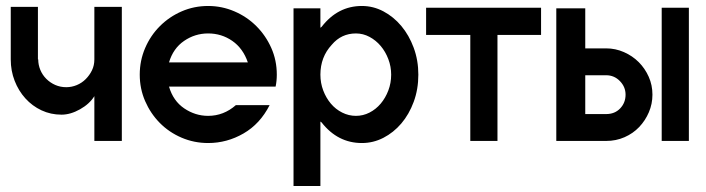

<svg xmlns="http://www.w3.org/2000/svg" viewBox="-20 -474 2363 643"><path d="M296 -2V-152Q280 -126 248 -108Q216 -90 186 -90Q150 -90 119 -104.5Q88 -119 65 -144.5Q42 -170 29 -203.5Q16 -237 16 -275V-451H107V-275H108Q108 -257 115 -240Q122 -223 135 -210Q148 -197 165 -189.5Q182 -182 202 -182Q220 -182 237 -189Q254 -196 267 -209Q280 -222 288 -238.5Q296 -255 296 -275V-451H388V-2Z M677 -454Q723 -454 765 -436Q807 -418 838.5 -386.5Q870 -355 888.5 -313.5Q907 -272 907 -224Q907 -203 903 -184H546Q560 -136 597 -111Q634 -86 677 -86Q729 -86 770 -122H883Q851 -59 795.5 -27Q740 5 677 5Q630 5 588 -13Q546 -31 515 -62.5Q484 -94 466 -135.5Q448 -177 448 -224Q448 -271 466 -313Q484 -355 515.5 -386.5Q547 -418 588.5 -436Q630 -454 677 -454ZM810 -265Q794 -312 758 -337Q722 -362 677 -362Q633 -362 596.5 -337Q560 -312 546 -265Z M963 -446H1053V-381Q1055 -383 1057 -384Q1111 -454 1192 -454Q1230 -454 1264 -436Q1298 -418 1324 -387Q1350 -356 1365.5 -314Q1381 -272 1381 -224Q1381 -175 1365.5 -133Q1350 -91 1324 -60.5Q1298 -30 1264 -12.5Q1230 5 1192 5Q1111 5 1057 -64L1053 -67V149H963ZM1091 -324Q1053 -283 1053 -224Q1053 -196 1062.5 -171Q1072 -146 1088 -127Q1104 -108 1126 -97Q1148 -86 1172 -86Q1196 -86 1217.5 -97Q1239 -108 1255 -127Q1271 -146 1280.5 -171Q1290 -196 1290 -224Q1290 -251 1280.5 -276Q1271 -301 1255 -320Q1239 -339 1217.5 -350.5Q1196 -362 1172 -362Q1123 -362 1091 -324Z M1792 -357H1646V-2H1555V-357H1407V-448H1792Z M2010 -312Q2041 -312 2069.5 -299.5Q2098 -287 2119 -266Q2140 -245 2152.5 -217Q2165 -189 2165 -157Q2165 -126 2153 -98Q2141 -70 2120.5 -48.5Q2100 -27 2071.5 -14.5Q2043 -2 2010 -2H1843V-446H1940V-312ZM1940 -92H2010Q2039 -92 2057 -111Q2075 -130 2075 -157Q2075 -183 2056 -202.5Q2037 -222 2010 -222H1940ZM2287 -448V-2H2196V-448Z"/></svg>

Font: Fundamental  Brigade
Style: Regular
Weight: 400
Designer: Peter Wiegel, original typeface by Arno Drescher 1935
Foundry: Peter Wiegel
Version: Version 0.000 2012 initial release